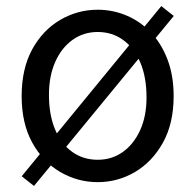

<svg xmlns="http://www.w3.org/2000/svg" viewBox="-20 -589 646 635"><path d="M303.1 13.4Q236.6 13.4 179 -20.3Q121.4 -54 86.5 -117.6Q51.6 -181.2 51.6 -271Q51.6 -361.9 86.5 -425.7Q121.4 -489.4 179 -523.1Q236.6 -556.8 303.1 -556.8Q352.9 -556.8 398.3 -537.7Q443.7 -518.6 478.8 -481.9Q513.8 -445.3 534 -392.1Q554.3 -338.9 554.3 -271Q554.3 -181.2 519.1 -117.6Q483.8 -54 426.7 -20.3Q369.7 13.4 303.1 13.4ZM303.1 -60.6Q350.2 -60.6 386.5 -86.6Q422.8 -112.6 443.7 -158.9Q464.6 -205.2 464.6 -266.7Q464.6 -334.2 443.9 -382.6Q423.2 -431 386.9 -457.1Q350.6 -483.2 303.1 -483.2Q256.1 -483.2 219.6 -456.9Q183.1 -430.6 162.5 -383.8Q141.9 -337 141.9 -275.5Q141.9 -208.9 162.3 -160.6Q182.7 -112.2 219.2 -86.4Q255.7 -60.6 303.1 -60.6ZM92.4 26 51.8 -6.1 513.5 -568.9 554.7 -536.2Z"/></svg>

Font: Noto Sans SC Thin
Style: Regular
Weight: 100
Designer: Ryoko NISHIZUKA 西塚涼子 (kana, bopomofo & ideographs); Paul D. Hunt (Latin, Greek & Cyrillic); Sandoll Communications 산돌커뮤니
Foundry: Adobe
Version: Version 2.004-H2;hotconv 1.0.118;makeotfexe 2.5.65603